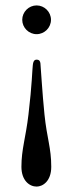

<svg xmlns="http://www.w3.org/2000/svg" viewBox="-20 -460 267 708"><path d="M115 228C137 228 169 209 169 155C169 85 153 50 144 -38C136 -116 131 -206 129 -227C128 -233 126 -240 115 -240C105 -240 102 -231 101 -220C99 -206 98 -146 85 -38C75 48 59 90 59 155C59 205 88 228 115 228ZM168 -387C168 -416 144 -440 115 -440C86 -440 62 -416 62 -387C62 -358 86 -334 115 -334C144 -334 168 -358 168 -387Z"/></svg>

Font: Linux Libertine O C
Style: Regular
Weight: 400
Designer: Philipp H. Poll
Foundry: Philipp H. Poll
Version: Version 4.0.3